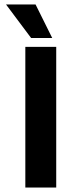

<svg xmlns="http://www.w3.org/2000/svg" viewBox="-20 -844 368 864"><path d="M233 -633V0H94V-633ZM7 -824H140L215 -673H120Z"/></svg>

Font: Tajawal ExtraBold
Style: Regular
Weight: 800
Designer: Boutros Fonts
Foundry: Created by Boutros International 2017
Version: Version 1.700